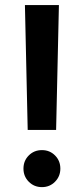

<svg xmlns="http://www.w3.org/2000/svg" viewBox="-20 -748 338 775"><path d="M91.8 -223.6 80.6 -727.5H217.8L206.5 -223.6ZM149.4 7.3Q117.7 7.3 96.2 -14.4Q74.7 -36.1 74.7 -67.4Q74.7 -99.1 96.2 -120.6Q117.7 -142.1 149.4 -142.1Q180.7 -142.1 202.1 -120.6Q223.6 -99.1 223.6 -67.4Q223.6 -36.1 202.1 -14.4Q180.7 7.3 149.4 7.3Z"/></svg>

Font: Inter Display Semi Bold
Style: Regular
Weight: 600
Designer: Rasmus Andersson
Foundry: rsms
Version: Version 4.000;git-37864ae